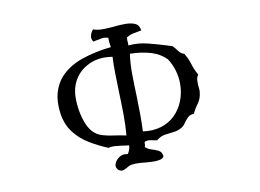

<svg xmlns="http://www.w3.org/2000/svg" viewBox="-70 -762 1141 841"><g transform="rotate(-10 500.0 -341.5)"><path d="M810 -382Q802 -371 801.5 -358Q801 -345 802 -332Q803 -325 803.5 -318Q804 -311 803 -304Q800 -276 786 -257.5Q772 -239 761 -216Q744 -216 733.5 -205.5Q723 -195 715 -183Q707 -171 695 -164Q679 -155 659.5 -153Q640 -151 620.5 -148Q601 -145 583 -130Q580 -130 576.5 -131Q573 -132 570 -132Q559 -135 548.5 -136Q538 -137 531 -134Q526 -132 527 -124Q528 -116 524 -111Q534 -100 551 -95Q568 -90 582 -83Q596 -76 598 -56Q593 -47 581.5 -44Q570 -41 555 -41Q546 -41 536 -41.5Q526 -42 516 -43Q499 -45 483 -45.5Q467 -46 454 -44Q447 -43 440.5 -39.5Q434 -36 429 -33Q422 -30 416.5 -27.5Q411 -25 406 -26Q394 -29 389 -36Q384 -43 384 -51Q385 -68 402.5 -83Q420 -98 446 -93Q451 -101 454.5 -109.5Q458 -118 458 -130Q449 -130 440.5 -131.5Q432 -133 424 -134Q408 -136 393.5 -137Q379 -138 368 -134Q324 -152 285.5 -175.5Q247 -199 220.5 -233.5Q194 -268 186 -319Q179 -372 190 -411Q201 -450 226 -478Q264 -519 324.5 -539.5Q385 -560 454 -567Q453 -573 451.5 -584.5Q450 -596 450 -609Q436 -614 422.5 -612Q409 -610 396 -607Q393 -606 389.5 -605.5Q386 -605 383 -604Q373 -617 377.5 -633Q382 -649 391 -657Q410 -650 434.5 -650.5Q459 -651 484 -653Q497 -655 510 -655.5Q523 -656 535 -656Q560 -656 577.5 -648Q595 -640 598 -616Q577 -612 563 -609.5Q549 -607 531 -597Q530 -590 530 -584Q530 -578 531 -573Q531 -565 531 -561Q574 -565 616 -554.5Q658 -544 696 -532Q702 -530 708.5 -528Q715 -526 721 -524Q732 -513 741 -500Q750 -487 766 -482Q783 -453 788.5 -432Q794 -411 810 -382ZM725 -357Q725 -386 716.5 -415.5Q708 -445 691 -471Q665 -498 624.5 -510.5Q584 -523 531 -524Q525 -481 525.5 -433.5Q526 -386 528 -336Q529 -297 529.5 -257.5Q530 -218 528 -179Q573 -173 609 -184Q645 -195 670 -219Q697 -245 711 -281Q725 -317 725 -357ZM454 -174Q458 -216 457.5 -266Q457 -316 455 -368Q454 -409 453 -448.5Q452 -488 454 -524Q388 -535 339 -507Q309 -491 289.5 -462.5Q270 -434 265 -397Q262 -369 266 -334.5Q270 -300 281 -268.5Q292 -237 309 -219Q326 -201 349.5 -194Q373 -187 400 -183.5Q427 -180 454 -174Z"/></g></svg>

Font: Yuji Syuku
Style: Regular
Weight: 400
Designer: Kataoka Yuji
Foundry: Kinuta Font Factory
Version: Version 3.002